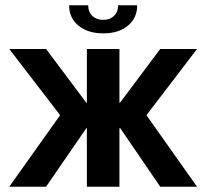

<svg xmlns="http://www.w3.org/2000/svg" viewBox="-20 -705 779 725"><path d="M308 0V-221H306L154 0H15L207 -270L15 -520H154L306 -317H308V-520H431V-317H433L585 -520H724L533 -270L724 0H585L434 -221H431V0ZM370 -579Q312 -579 276.5 -608Q241 -637 241 -685H313Q313 -660 328.5 -645Q344 -630 370 -630Q395 -630 410.5 -645Q426 -660 426 -685H498Q498 -637 463 -608Q428 -579 370 -579Z"/></svg>

Font: Non Bureau Medium
Style: Regular
Weight: 500
Designer: Jona Saucedo
Foundry: Non Foundry
Version: Version 1.000; ttfautohint (v1.8.4)